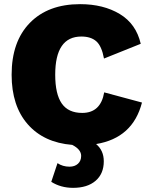

<svg xmlns="http://www.w3.org/2000/svg" viewBox="-20 -690 719 925"><path d="M664 -196Q620 -25 443 4Q480 35 480 87Q480 147 440.5 181Q401 215 332 215Q273 215 227 186L257 96Q282 113 315 113Q340 113 355.5 99Q371 85 371 61Q371 30 328 8Q191 -3 113.5 -91.5Q36 -180 36 -330Q36 -490 124 -580Q212 -670 366 -670Q478 -670 557 -622.5Q636 -575 658 -479L481 -408Q470 -468 444 -491Q418 -514 372 -514Q246 -514 246 -330Q246 -237 277.5 -191.5Q309 -146 376 -146Q465 -146 482 -245Z"/></svg>

Font: Elaine Sans ExtraBold
Style: Regular
Weight: 800
Designer: Wei Huang
Foundry: Wei Huang
Version: Version 2.001;December 24, 2019;FontCreator 12.0.0.2547 64-b